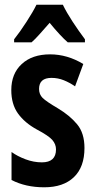

<svg xmlns="http://www.w3.org/2000/svg" viewBox="-20 -786 408 816"><path d="M135 -766Q121 -737 92.5 -693Q64 -649 40 -619V-606H114Q129 -619 149 -641.5Q169 -664 191 -689Q236 -634 268 -606H341V-619Q314 -655 288.5 -694Q263 -733 247 -766ZM227 -325Q176 -355 161 -370Q146 -385 146 -408Q146 -455 199 -455Q226 -455 251 -445Q276 -435 299 -419L334 -514Q266 -555 193 -555Q117 -555 72.5 -514Q28 -473 28 -403Q28 -343 56.5 -303.5Q85 -264 136 -236Q187 -209 202.5 -191Q218 -173 218 -151Q218 -96 158 -96Q123 -96 88.5 -109Q54 -122 29 -140V-21Q89 10 168 10Q249 10 294 -33Q339 -76 339 -157Q339 -220 308 -257.5Q277 -295 227 -325Z"/></svg>

Font: Noto Sans UI Condensed
Style: Bold
Weight: 700
Width: 3
Designer: Monotype Design Team
Foundry: Monotype Imaging Inc.
Version: 1.001